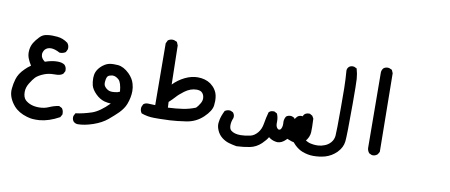

<svg xmlns="http://www.w3.org/2000/svg" viewBox="-68 -718 3137 1337"><g transform="rotate(10 1500.0 -49.0)"><path d="M221.7 -66.4Q269.5 -83 308.6 -83Q342.8 -83 360.4 -69.3Q374 -54.7 374 -34.2Q374 -31.2 374 -26.4L363.3 -6.8Q349.6 4.9 326.2 7.8Q315.4 8.8 298.8 8.8Q262.7 8.8 232.4 20.5Q192.4 36.1 172.9 55.7Q158.2 71.3 139.2 102.1Q120.1 132.8 120.1 165Q120.1 203.1 139.6 221.7Q175.8 253.9 235.4 253.9Q274.4 253.9 305.7 239.7Q336.9 225.6 373 219.7L394.5 230.5Q406.2 246.1 406.2 265.6Q406.2 268.6 406.2 274.4L394.5 294.9Q322.3 335 255.9 340.8Q243.2 341.8 230.5 341.8Q205.1 341.8 190.4 338.9Q175.8 335.9 166 333Q105.5 315.4 71.3 276.4Q27.3 224.6 27.3 170.9Q27.3 163.1 28.3 155.3Q31.2 123 41 89.8Q52.7 48.8 90.8 11.7Q108.4 -6.8 131.8 -22.5Q117.2 -45.9 108.4 -67.4Q99.6 -88.9 99.6 -112.3Q99.6 -149.4 117.2 -179.7Q130.9 -202.1 152.3 -224.6Q174.8 -250 209 -252.9Q224.6 -254.9 241.7 -254.9Q258.8 -254.9 278.3 -252.9Q318.4 -249 352.5 -223.6Q365.2 -209 365.2 -188.5Q365.2 -180.7 364.3 -178.7L354.5 -158.2Q336.9 -146.5 317.4 -146.5Q315.4 -146.5 311.5 -146.5Q275.4 -166 249 -166Q223.6 -166 208 -150.4Q197.3 -138.7 193.4 -120.1Q193.4 -116.2 193.4 -112.3Q193.4 -86.9 221.7 -66.4Z M482.4 280.3Q482.4 272.5 483.4 270.5L494.1 250Q544.9 244.1 607.4 223.6Q661.1 205.1 724.6 140.6Q701.2 139.6 678.7 133.8Q644.5 124 615.7 95.2Q586.9 66.4 579.1 38.1Q573.2 14.6 573.2 -13.7Q573.2 -19.5 574.2 -25.4Q576.2 -70.3 620.1 -106.4Q635.7 -118.2 646.5 -123Q657.2 -127.9 669.9 -130.4Q682.6 -132.8 698.7 -132.8Q714.8 -132.8 727.5 -131.8Q768.6 -127.9 808.6 -88.9Q839.8 -57.6 849.6 -22.5Q857.4 2.9 857.4 29.3Q857.4 74.2 838.9 123Q826.2 156.2 793.9 189.5Q767.6 215.8 728.5 248.5Q689.5 281.2 629.4 301.8Q569.3 322.3 521.5 322.3Q503.9 321.3 492.2 309.6Q482.4 297.9 482.4 280.3ZM705.1 -53.7Q703.1 -53.7 700.2 -53.7Q679.7 -50.8 670.9 -42.5Q662.1 -34.2 659.2 -7.8Q658.2 -2 658.2 3.9Q658.2 21.5 666 31.2Q677.7 46.9 696.3 54.7Q705.1 58.6 720.2 58.6Q735.4 58.6 755.9 54.7L773.4 47.9Q767.6 -15.6 748 -34.2Q726.6 -53.7 705.1 -53.7Z M1290 -144.5Q1343.8 -144.5 1381.8 -118.2Q1389.6 -112.3 1400.9 -101.6Q1412.1 -90.8 1420.9 -75.2Q1437.5 -47.9 1437.5 -3.9Q1437.5 9.8 1435.5 27.3Q1431.6 67.4 1380.9 115.2Q1331.1 162.1 1262.7 171.9Q1198.2 181.6 1149.9 184.1Q1101.6 186.5 1076.2 186.5Q1050.8 186.5 1038.1 186.5Q992.2 186.5 949.2 170.9L947.3 168.9Q937.5 155.3 937.5 136.7Q937.5 129.9 938.5 127L947.3 107.4L949.2 105.5Q960.9 95.7 979.5 95.7Q979.5 95.7 1031.2 97.7L1028.3 -338.9L1039.1 -361.3Q1053.7 -372.1 1072.3 -372.1Q1079.1 -372.1 1082 -371.1L1103.5 -362.3L1113.3 -338.9L1119.1 -63.5Q1155.3 -100.6 1200.7 -122.6Q1246.1 -144.5 1290 -144.5ZM1351.6 -5.9Q1351.6 -10.7 1350.6 -16.6Q1346.7 -39.1 1330.1 -50.8Q1317.4 -58.6 1296.9 -58.6Q1253.9 -58.6 1212.9 -28.3Q1177.7 -2 1160.2 18.6Q1142.6 38.1 1119.1 59.6L1121.1 99.6Q1179.7 96.7 1225.6 89.8Q1271.5 83 1314.5 65.4Q1327.1 53.7 1340.8 30.3Q1351.6 12.7 1351.6 -5.9Z M2011.7 54.7 2009.8 79.1Q2009.8 86.9 2011.7 89.8Q2013.7 97.7 2025.4 103.5Q2031.2 106.4 2033.2 106.4Q2035.2 106.4 2037.1 106.4Q2041 106.4 2045.9 101.6Q2052.7 94.7 2054.7 75.2Q2054.7 66.4 2054.7 50.8Q2054.7 35.2 2052.7 7.8Q2055.7 -9.8 2066.4 -20.5Q2078.1 -30.3 2096.7 -30.3Q2098.6 -30.3 2102.5 -30.3L2121.1 -19.5L2131.8 -1Q2133.8 37.1 2133.8 58.1Q2133.8 79.1 2133.3 95.2Q2132.8 111.3 2125 129.9Q2117.2 148.4 2101.6 164.1Q2077.1 187.5 2047.9 187.5Q2030.3 187.5 2010.7 181.2Q1991.2 174.8 1977.5 168.9L1971.7 175.8Q1943.4 204.1 1913.1 204.1Q1908.2 204.1 1903.3 203.1Q1872.1 198.2 1850.6 179.7Q1837.9 202.1 1810.5 228.5Q1775.4 261.7 1731 270.5Q1686.5 279.3 1637.7 281.2Q1609.4 276.4 1582.5 268.6Q1555.7 260.7 1532.2 242.2Q1507.8 222.7 1496.1 194.3Q1486.3 171.9 1486.3 150.4Q1486.3 144.5 1487.3 138.7Q1490.2 113.3 1497.6 93.3Q1504.9 73.2 1514.6 53.7Q1530.3 43.9 1545.9 43.9Q1552.7 43.9 1555.7 44.9L1572.3 52.7Q1584 65.4 1584 82Q1584 88.9 1583 91.8Q1571.3 119.1 1571.3 143.6Q1571.3 169.9 1584 180.7Q1607.4 200.2 1652.3 200.2Q1682.6 200.2 1721.7 191.4Q1748 185.5 1770.5 159.2Q1793 132.8 1799.3 92.3Q1805.7 51.8 1817.4 9.8Q1826.2 1 1834 -1Q1841.8 -2.9 1846.7 -2.9Q1851.6 -2.9 1856.4 -2.9L1876 7.8Q1886.7 32.2 1886.7 59.6V76.2Q1886.7 98.6 1898.4 110.4Q1904.3 116.2 1909.2 116.2Q1915 116.2 1920.9 111.3Q1924.8 106.4 1928.2 96.7Q1931.6 86.9 1931.6 71.3L1930.7 57.6Q1930.7 36.1 1942.4 17.6Q1955.1 7.8 1972.7 7.8Q1979.5 7.8 1982.4 8.8L2000 16.6L2001 19.5Q2011.7 35.2 2011.7 54.7Z M1991.2 79.1Q1991.2 34.2 2017.6 6.8Q2029.3 -4.9 2047.9 -4.9Q2055.7 -4.9 2057.6 -3.9L2074.2 3.9L2076.2 5.9Q2085.9 17.6 2085.9 36.1Q2085.9 38.1 2085.9 42Q2070.3 68.4 2070.3 86.9Q2070.3 90.8 2070.3 93.8Q2075.2 125 2100.6 151.4Q2120.1 169.9 2152.3 174.8Q2168.9 177.7 2180.7 177.7Q2192.4 177.7 2195.3 177.7Q2218.8 176.8 2240.2 168Q2265.6 159.2 2283.7 138.7Q2301.8 118.2 2304.7 89.8Q2307.6 61.5 2307.6 -110.8Q2307.6 -283.2 2304.7 -311.5Q2301.8 -339.8 2300.8 -370.1Q2300.8 -385.7 2312.5 -397.5Q2323.2 -407.2 2339.8 -407.2Q2346.7 -407.2 2349.6 -406.2L2368.2 -397.5Q2378.9 -361.3 2381.3 -325.7Q2383.8 -290 2383.8 -152.3Q2383.8 77.1 2378.9 117.2Q2374 160.2 2338.9 196.3Q2304.7 230.5 2258.8 244.1Q2218.8 254.9 2175.8 254.9Q2137.7 254.9 2098.6 240.2Q2068.4 228.5 2042 202.6Q2015.6 176.8 2003.4 143.6Q1991.2 110.4 1991.2 79.1Z M2581.1 -440.4Q2588.9 -440.4 2590.8 -439.5L2611.3 -430.7L2621.1 -408.2L2627.9 146.5L2617.2 165Q2602.5 178.7 2584 178.7Q2577.1 178.7 2575.2 177.7L2556.6 168.9Q2543 151.4 2543 131.8L2539.1 -400.4Q2540 -416 2550.8 -429.7Q2563.5 -440.4 2581.1 -440.4Z"/></g></svg>

Font: JasonHandwriting2
Style: SemiBold
Weight: 600
Version: Version 1.04.7